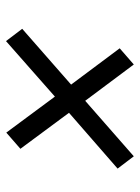

<svg xmlns="http://www.w3.org/2000/svg" viewBox="67 -625 466 640"><g transform="rotate(90 300.0 -305.0)"><path d="M422 -93 302 -255 117 -92 76 -146 262 -309 141 -471 195 -518 316 -356 501 -518 542 -464 356 -302 476 -140Z"/></g></svg>

Font: IBM Plex Sans
Style: Italic
Weight: 400
Italic angle: -11.31°
Designer: Mike Abbink, Paul van der Laan, Pieter van Rosmalen
Foundry: Bold Monday
Version: Version 3.201